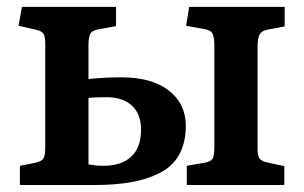

<svg xmlns="http://www.w3.org/2000/svg" viewBox="-20 -531 872 551"><path d="M37.1 0V-55.2L82 -64Q100.6 -68.4 105.2 -77.1Q109.9 -85.9 109.9 -109.9V-404.8Q109.9 -426.3 104.7 -434.1Q99.6 -441.9 83 -445.8L33.2 -457L43 -511.2H313V-456.1L262.2 -446.8Q244.1 -443.4 239 -433.8Q233.9 -424.3 233.9 -400.9V-304.2Q278.8 -309.1 329.1 -309.1Q415.5 -309.1 464.4 -271.2Q513.2 -233.4 513.2 -169.9Q513.2 -121.6 494.4 -87.6Q475.6 -53.7 439 -34.9Q402.3 -16.1 356.2 -8.1Q310.1 0 248 0ZM516.1 0V-55.2L566.9 -64Q585.4 -66.9 590.3 -76.2Q595.2 -85.4 595.2 -109.9V-395Q595.2 -425.3 589.6 -435.3Q584 -445.3 563 -448.2L514.2 -457L522.9 -511.2H796.9V-455.1L747.1 -445.8Q731 -442.9 725.1 -431.9Q719.2 -420.9 719.2 -398.9V-106Q719.2 -84.5 724.4 -76.7Q729.5 -68.8 746.1 -64.9L795.9 -54.2V0ZM275.9 -55.2Q328.6 -55.2 356.7 -81.5Q384.8 -107.9 384.8 -159.2Q384.8 -203.6 358.6 -227.8Q332.5 -252 286.1 -252Q250 -252 233.9 -250V-59.1Q257.8 -55.2 275.9 -55.2Z"/></svg>

Font: Literata Book SemiBold
Style: Regular
Weight: 600
Designer: Latin by Veronika Burian and Jose Scaglione. Greek by Irene Vlachou. Cyrillic by Vera Evstafieva
Foundry: TypeTogether
Version: Version 2.003;PS 002.003;hotconv 1.0.88;makeotf.lib2.5.64775